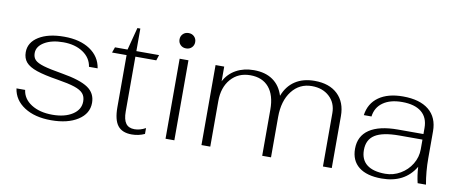

<svg xmlns="http://www.w3.org/2000/svg" viewBox="-61 -900 2769 1158"><g transform="rotate(10 1324.0 -321.0)"><path d="M50 -143H103Q110 -89 161 -56.5Q212 -24 290 -24Q366 -24 413 -54.5Q460 -85 460 -135Q460 -165 444 -183.5Q428 -202 390.5 -214.5Q353 -227 284 -238Q202 -251 155 -267Q108 -283 87.5 -307Q67 -331 67 -368Q67 -428 125 -464Q183 -500 280 -500Q377 -500 438.5 -459Q500 -418 511 -347H458Q450 -401 401.5 -433.5Q353 -466 280 -466Q210 -466 165.5 -439.5Q121 -413 121 -372Q121 -346 136 -330.5Q151 -315 189.5 -303.5Q228 -292 306 -279Q418 -260 466 -227.5Q514 -195 514 -136Q514 -70 452 -30Q390 10 288 10Q188 10 124 -31.5Q60 -73 50 -143Z M669 -137V-456H580L592 -490H669L705 -628H723V-490H862L851 -456H723V-120Q723 -71 740 -47.5Q757 -24 793 -24Q827 -24 861 -43V-7Q824 10 782 10Q723 10 696 -25Q669 -60 669 -137Z M967 -605Q967 -625 980.5 -638.5Q994 -652 1015 -652Q1036 -652 1049.5 -638.5Q1063 -625 1063 -605Q1063 -585 1049.5 -571.5Q1036 -558 1015 -558Q994 -558 980.5 -571.5Q967 -585 967 -605ZM988 -490H1042V0H988Z M1208 -490H1261V-400Q1286 -448 1333 -474Q1380 -500 1442 -500Q1512 -500 1558 -468Q1604 -436 1623 -375Q1646 -436 1694.5 -468Q1743 -500 1814 -500Q1904 -500 1955 -451.5Q2006 -403 2006 -318V0H1952V-327Q1952 -389 1910.5 -427.5Q1869 -466 1803 -466Q1727 -466 1680.5 -406Q1634 -346 1634 -247V0H1580V-283Q1580 -371 1540 -418.5Q1500 -466 1426 -466Q1352 -466 1307 -414.5Q1262 -363 1262 -279V0H1208Z M2124 -139Q2124 -217 2184 -257.5Q2244 -298 2359 -298H2515V-335Q2515 -399 2474 -432.5Q2433 -466 2355 -466Q2283 -466 2239 -435Q2195 -404 2188 -348H2141Q2151 -421 2207 -460.5Q2263 -500 2355 -500Q2458 -500 2513.5 -454.5Q2569 -409 2569 -324V-160Q2569 -78 2583 0H2532Q2521 -45 2518 -98Q2454 10 2312 10Q2221 10 2172.5 -28.5Q2124 -67 2124 -139ZM2515 -205V-264H2373Q2272 -264 2225 -234.5Q2178 -205 2178 -141Q2178 -82 2216.5 -52Q2255 -22 2329 -22Q2378 -22 2421 -47Q2464 -72 2489.5 -114Q2515 -156 2515 -205Z"/></g></svg>

Font: Fahkwang ExtraLight
Style: Regular
Weight: 275
Designer: Suppakit Chalermlarp | Katatrad Co.,Ltd.
Foundry: Cadson Demak Co.,Ltd.
Version: Version 1.000; ttfautohint (v1.6)